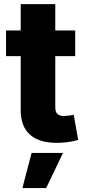

<svg xmlns="http://www.w3.org/2000/svg" viewBox="-20 -696 422 946"><path d="M350.6 -545.9H252.4V-675.8H82V-545.9H9.8V-419.4H82V-151.9C82 -47.9 143.1 7.8 258.8 7.8C291 7.8 327.1 4.4 365.2 -6.3L343.3 -130.4C334 -127.9 307.6 -124.5 295.9 -124.5C265.1 -124.5 252.4 -138.2 252.4 -167V-419.4H350.6ZM90.3 230.5H207.5L290.5 57.6H135.7Z"/></svg>

Font: Inter ExtraBold
Style: Regular
Weight: 800
Designer: Rasmus Andersson
Foundry: rsms
Version: Version 4.001;git-9221beed3